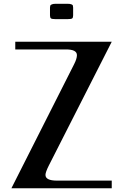

<svg xmlns="http://www.w3.org/2000/svg" viewBox="-20 -1017 707 1037"><path d="M375 -976.1V-934.1Q375 -921.9 370.1 -917.7Q365.2 -913.6 343.8 -913.6H281.2Q260.3 -913.6 255.1 -917.7Q250 -921.9 250 -934.1V-976.1Q250.5 -983.4 251.5 -986.6Q252.4 -989.7 259.5 -993.2Q266.6 -996.6 281.2 -996.6H343.8Q358.4 -996.6 365.5 -993.7Q372.6 -990.7 373.5 -987.5Q374.5 -984.4 375 -976.1ZM336.4 -750H62.5V-791.5H583.5L243.7 -123Q225.6 -86.9 225.6 -72.3Q225.6 -41.5 287.6 -41.5H583.5V0H41.5L379.9 -669.4Q395.5 -699.7 395.5 -719.2Q395.5 -750 336.4 -750Z"/></svg>

Font: Gputeks
Style: Bold
Weight: 600
Width: 8
Version: Version 0.9